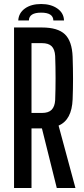

<svg xmlns="http://www.w3.org/2000/svg" viewBox="-20 -937 421 957"><path d="M50 0V-800H189Q268 -800 303.5 -766Q339 -732 342 -654Q344 -593 344 -543.5Q344 -494 342 -442Q338 -339 272 -311L356 0H263L189 -297H137V0ZM137 -374H189Q222 -374 237.5 -390Q253 -406 255 -438Q259 -548 255 -658Q253 -691 237.5 -706.5Q222 -722 189 -722H137ZM71 -835Q73 -872 104 -894.5Q135 -917 185 -917Q234 -917 266 -894.5Q298 -872 299 -835H246Q245 -874 185 -874Q125 -874 124 -835Z"/></svg>

Font: Big Shoulders Display SemiBold
Style: Regular
Weight: 600
Designer: Patric King
Foundry: XO Type Co
Version: Version 1.000; ttfautohint (v1.8.2)